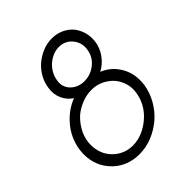

<svg xmlns="http://www.w3.org/2000/svg" viewBox="-189 -769 888 888"><g transform="rotate(-45 255.0 -325.0)"><path d="M179 -504Q182 -525 192.5 -543.5Q203 -562 218 -576Q234 -590 253.5 -598.5Q273 -607 294 -607Q314 -607 331 -599Q348 -591 359 -577Q371 -563 376.5 -544Q382 -525 378 -504Q375 -483 364.5 -465.5Q354 -448 338 -436Q323 -424 304.5 -417.5Q286 -411 266 -411Q245 -411 228 -418Q211 -425 200 -436Q187 -448 181 -465.5Q175 -483 179 -504ZM79 -203Q84 -236 100.5 -264.5Q117 -293 141 -315Q165 -335 196 -347.5Q227 -360 260 -360Q293 -360 320 -347Q347 -334 366 -313Q385 -291 393.5 -263Q402 -235 397 -203Q392 -170 375.5 -141Q359 -112 334 -91Q308 -68 277 -55Q246 -42 213 -42Q181 -42 154 -55.5Q127 -69 109 -91Q91 -112 83 -141Q75 -170 79 -203ZM26 -203Q20 -159 31 -120.5Q42 -82 67 -54Q91 -25 127 -8.5Q163 8 207 8Q250 8 291 -8.5Q332 -25 366 -54Q398 -82 420 -120.5Q442 -159 449 -203Q454 -240 447 -272Q440 -304 422 -330Q409 -350 390 -365.5Q371 -381 348 -390Q380 -407 402.5 -437.5Q425 -468 430 -505Q434 -537 426 -564.5Q418 -592 401 -613Q383 -634 356.5 -646Q330 -658 299 -658Q267 -658 238 -646Q209 -634 185 -614Q161 -593 145.5 -565.5Q130 -538 126 -507Q120 -469 134.5 -438Q149 -407 176 -390Q150 -380 127 -364Q104 -348 85 -327Q61 -301 46 -269.5Q31 -238 26 -203Z"/></g></svg>

Font: Josefin Slab Medium
Style: Italic
Weight: 500
Italic angle: -12°
Version: Version 2.000